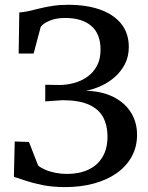

<svg xmlns="http://www.w3.org/2000/svg" viewBox="-20 -771 619 802"><path d="M252 10.5Q198.5 10.5 156.2 1.8Q114 -7 84.2 -17.2Q54.5 -27.5 38 -32L41.5 -180L101 -178L139.5 -79Q150 -70.5 168.5 -62.2Q187 -54 211.2 -49.2Q235.5 -44.5 260.5 -44.5Q310 -44.5 348 -61.8Q386 -79 407.5 -114Q429 -149 429 -201.5Q429 -247 411 -281Q393 -315 351.5 -333.8Q310 -352.5 240.5 -352.5L169 -347.5V-417L228 -416Q258.5 -416 289 -424.2Q319.5 -432.5 344.8 -450.2Q370 -468 385 -496Q400 -524 400 -564Q400 -629.5 361.2 -662.8Q322.5 -696 252 -696Q214 -696 186.5 -684.2Q159 -672.5 150 -658.5L120.5 -547.5H58L60.5 -719Q80 -720 101 -725Q122 -730 146.5 -736Q171 -742 200 -746.5Q229 -751 264.5 -751Q342.5 -751 399.2 -730.5Q456 -710 487 -670.8Q518 -631.5 518 -575Q518 -533.5 501 -501.8Q484 -470 457.2 -447.2Q430.5 -424.5 399.2 -410.8Q368 -397 339 -392Q406.5 -390 454.2 -365.8Q502 -341.5 527.2 -300.8Q552.5 -260 552.5 -208Q552.5 -157.5 530.2 -117Q508 -76.5 467.8 -48Q427.5 -19.5 372.5 -4.5Q317.5 10.5 252 10.5Z"/></svg>

Font: Merriweather Medium
Style: Regular
Weight: 500
Version: Version 2.100